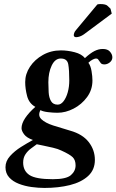

<svg xmlns="http://www.w3.org/2000/svg" viewBox="-20 -687 573 945"><path d="M435 -291Q435 -245 408.5 -209Q382 -173 342.5 -152.5Q303 -132 263 -132Q242 -132 216.5 -135Q191 -138 179 -145Q165 -118 184 -100Q203 -82 241.5 -69.5Q280 -57 325 -44Q386 -27 416.5 12Q447 51 447 100Q447 149 413.5 179.5Q380 210 324 224Q268 238 199 238Q169 238 135.5 233.5Q102 229 72.5 217.5Q43 206 25 186Q7 166 7 136Q7 106 29.5 81Q52 56 84 36Q116 16 142 2Q111 -9 98.5 -26Q86 -43 86 -56Q86 -79 104 -106Q122 -133 154 -161Q123 -178 113.5 -214Q104 -250 104 -283Q104 -323 127.5 -358.5Q151 -394 191 -416.5Q231 -439 280 -439Q313 -439 347.5 -430Q382 -421 398 -401Q424 -425 444.5 -435.5Q465 -446 486 -446Q510 -446 521.5 -432.5Q533 -419 533 -405Q533 -390 520.5 -380Q508 -370 494 -370Q481 -370 476 -376.5Q471 -383 467 -389Q465 -393 462 -396Q459 -399 452 -399Q447 -399 436.5 -394Q426 -389 415 -378Q426 -364 430.5 -337.5Q435 -311 435 -291ZM321 -291Q321 -342 316 -370.5Q311 -399 279 -399Q251 -399 234.5 -364.5Q218 -330 218 -282Q218 -258 219.5 -232.5Q221 -207 231 -189.5Q241 -172 264 -172Q280 -172 293 -189Q306 -206 313.5 -233Q321 -260 321 -291ZM161 23Q149 32 133 43.5Q117 55 105.5 72Q94 89 94 113Q94 154 125 174.5Q156 195 240 195Q306 195 329 175Q352 155 352 127Q352 101 338 87Q324 73 282 54Q266 46 240.5 40Q215 34 192.5 29.5Q170 25 161 23ZM459 -665Q465 -667 474 -667Q501 -667 509.5 -658Q518 -649 524 -644L530 -620L393 -518Q383 -511 373 -507.5Q363 -504 355 -504Q343 -504 343 -515Q343 -517 345 -524Q347 -531 354 -539Z"/></svg>

Font: Libertinus Serif SemiBold
Style: Italic
Weight: 600
Italic angle: -11.5°
Designer: Philipp H. Poll, Khaled Hosny
Foundry: Caleb Maclennan
Version: Version 7.051;RELEASE